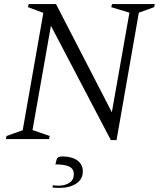

<svg xmlns="http://www.w3.org/2000/svg" viewBox="-20 -680 784 939"><path d="M9 0 12 -15 91 -43 192 -617 117 -645 120 -660H254L527 -131L613 -618L524 -645L528 -660H737L734 -645L659 -618L550 5H522L229 -554L139 -44L223 -15L220 0ZM270 239Q263 239 253 238.5Q243 238 236 236L239 226Q246 227 252.5 227.5Q259 228 266 228Q298 228 319.5 214Q341 200 341 172Q341 146 319 135Q297 124 251 124L256 103Q258 94 264.5 89.5Q271 85 287 85Q334 86 359.5 105.5Q385 125 385 158Q385 197 352.5 218Q320 239 270 239Z"/></svg>

Font: Spectral Light
Style: Italic
Weight: 300
Italic angle: -10°
Designer: Jean-Baptiste Levee
Foundry: Production Type
Version: Version 2.001